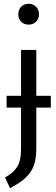

<svg xmlns="http://www.w3.org/2000/svg" viewBox="-20 -791 300 1020"><path d="M77.1 -714.8Q77.1 -739.3 92.3 -755.1Q107.4 -771 131.8 -771Q156.2 -771 171.6 -755.1Q187 -739.3 187 -714.8Q187 -691.4 171.6 -675.8Q156.2 -660.2 131.8 -660.2Q107.4 -660.2 92.3 -675.8Q77.1 -691.4 77.1 -714.8ZM250 -282.2V-219.2H172.9V-5.9Q172.9 39.6 164.3 72.8Q155.8 106 136.2 130.6Q116.7 155.3 93.5 172.1Q70.3 189 33.2 209L6.8 151.9Q30.8 137.7 44.7 126Q58.6 114.3 70.3 96.7Q82 79.1 86.9 54.7Q91.8 30.3 91.8 -4.9V-219.2H15.1V-282.2H91.8V-525.9H172.9V-282.2Z"/></svg>

Font: Fira Sans Compressed Book
Style: Regular
Weight: 350
Width: 1
Designer: Carrois Corporate & Edenspiekermann AG
Foundry: Carrois Corporate GbR & Edenspiekermann AG
Version: Version 4.203;PS 004.203;hotconv 1.0.88;makeotf.lib2.5.64775